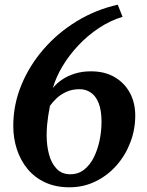

<svg xmlns="http://www.w3.org/2000/svg" viewBox="-20 -784 626 817"><path d="M275.5 13Q217 13 172.2 -7.8Q127.5 -28.5 97.5 -64.8Q67.5 -101 52 -148.2Q36.5 -195.5 36.5 -248.5Q36.5 -338.5 70.8 -421.8Q105 -505 165.5 -574.8Q226 -644.5 306.8 -693.8Q387.5 -743 481 -764L501.5 -712.5Q449 -696.5 401 -664.8Q353 -633 313.5 -591Q274 -549 246 -502.2Q218 -455.5 205 -409.5Q219.5 -428 242.8 -444.2Q266 -460.5 297.5 -470.5Q329 -480.5 367 -480.5Q425.5 -480.5 467.5 -456Q509.5 -431.5 532.5 -389.2Q555.5 -347 555.5 -292.5Q555.5 -232 534.2 -177Q513 -122 475 -79.2Q437 -36.5 386 -11.8Q335 13 275.5 13ZM279 -42.5Q313.5 -42.5 338.5 -62.5Q363.5 -82.5 379.8 -115.5Q396 -148.5 404 -187.8Q412 -227 412 -265.5Q412 -314.5 399.8 -345.2Q387.5 -376 366.2 -390.2Q345 -404.5 319 -404.5Q287 -404.5 262 -393Q237 -381.5 219.8 -364.8Q202.5 -348 192.5 -333.5Q188 -311 185 -290.5Q182 -270 180.2 -250Q178.5 -230 178.5 -208.5Q178.5 -165 188.5 -127.2Q198.5 -89.5 220.8 -66Q243 -42.5 279 -42.5Z"/></svg>

Font: Merriweather 36pt
Style: Bold Italic
Weight: 700
Italic angle: -7.8°
Version: Version 2.101